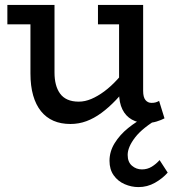

<svg xmlns="http://www.w3.org/2000/svg" viewBox="-20 -491 713 782"><path d="M267 14Q228 14 198 1Q168 -12 147 -38Q126 -64 115 -102.5Q104 -141 104 -192V-471H202V-195Q202 -169 207.5 -147.5Q213 -126 224.5 -110Q236 -94 255 -85.5Q274 -77 301 -77Q326 -77 352 -88Q378 -99 405 -119Q432 -139 459 -168.5Q486 -198 512 -234V-155Q482 -115 452.5 -84Q423 -53 393 -31Q363 -9 332 2.5Q301 14 267 14ZM10 -392V-471H182V-392ZM575 10Q542 10 517 -4Q492 -18 478.5 -45.5Q465 -73 465 -113V-471H563V-121Q563 -95 572.5 -83.5Q582 -72 597 -72Q607 -72 614 -74Q621 -76 628 -80L650 -9Q637 -2 617.5 4Q598 10 575 10ZM379 -392V-471H549V-392ZM544 271Q515 271 487.5 259Q460 247 443 223Q426 199 426 164Q426 126 447 92Q468 58 502 30.5Q536 3 574 -16L630 -11Q561 29 530.5 68.5Q500 108 500 140Q500 169 517.5 184Q535 199 558 199Q580 199 598 188Q616 177 630 161L663 212Q642 236 611 253.5Q580 271 544 271Z"/></svg>

Font: BioRhyme ExtraBold
Style: Regular
Weight: 400
Version: Version 1.600;gftools[0.9.33]